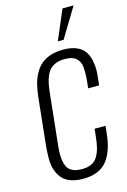

<svg xmlns="http://www.w3.org/2000/svg" viewBox="-156 -1144 811 1224"><g transform="rotate(-15 249.5 -531.5)"><path d="M304.2 -877.9 387.2 -1073.2H460.4L342.3 -877.9ZM235.8 10.3Q188 10.3 152.8 -2.4Q117.7 -15.1 97.9 -38.3Q78.1 -61.5 66.9 -93.3Q55.7 -125 55.2 -163.1Q55.2 -167.5 55.2 -172.4Q55.2 -206.1 58.1 -243.7L91.8 -565.4Q96.7 -612.3 106.2 -649.2Q115.7 -686 133.5 -718.5Q151.4 -751 176.5 -772.5Q201.7 -793.9 238.8 -806.2Q275.9 -818.4 323.2 -818.4Q376.5 -818.4 412.6 -802.2Q448.7 -786.1 467 -756.3Q485.4 -726.6 491.2 -683.6Q494.6 -663.1 494.6 -639.6Q494.6 -615.2 491.2 -588.4L485.8 -538.6H413.6L418.5 -585.9Q421.4 -616.2 421.4 -641.6Q421.4 -661.1 419.9 -677.2Q416 -715.3 391.4 -736.6Q366.7 -757.8 317.4 -757.8Q285.2 -757.8 261.2 -749Q237.3 -740.2 221.7 -725.3Q206.1 -710.4 195.3 -686.3Q184.6 -662.1 179.2 -636.5Q173.8 -610.8 169.9 -575.2L133.8 -231.4Q130.9 -203.6 130.9 -180.7Q130.9 -124.5 147.5 -94.2Q170.9 -51.3 243.2 -51.3Q280.3 -51.3 305.7 -63.2Q331.1 -75.2 345.9 -100.1Q360.8 -125 368.7 -154.3Q376.5 -183.6 380.9 -226.6L386.2 -279.3H458.5L453.6 -231.9Q447.8 -175.8 434.3 -133.8Q420.9 -91.8 396.2 -58.1Q371.6 -24.4 331.3 -7.1Q291 10.3 235.8 10.3Z"/></g></svg>

Font: Oswald
Style: Light
Weight: 300
Designer: Vernon Adams
Foundry: Vernon Adams
Version: 3.0; ttfautohint (v0.95.6-bc232) -l 8 -r 50 -G 200 -x 0 -w "